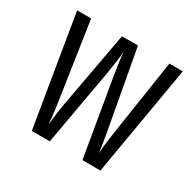

<svg xmlns="http://www.w3.org/2000/svg" viewBox="-125 -690 849 831"><g transform="rotate(30 300.0 -275.0)"><path d="M127 0H217L285 -383C291 -420 298 -468 300 -493C302 -468 309 -420 315 -383L380 0H470L564 -550H497L437 -156C432 -122 428 -85 426 -61C424 -86 418 -122 412 -156L340 -550H260L188 -156C182 -121 178 -84 176 -61C174 -84 170 -121 165 -156L106 -550H36Z"/></g></svg>

Font: JetBrains Mono Light
Style: Regular
Weight: 336
Monospace: yes
Designer: Philipp Nurullin, Konstantin Bulenkov
Foundry: JetBrains
Version: Version 2.305